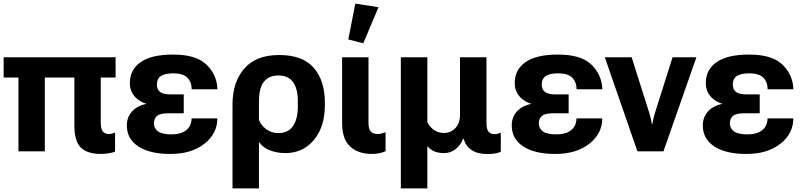

<svg xmlns="http://www.w3.org/2000/svg" viewBox="-20 -829 4391 1052"><path d="M0 -404.3V-515.1H613.3V-404.3ZM81.1 0V-455.6H225.6V0ZM532.2 14.4Q459.5 14.4 423.5 -19.9Q387.5 -54.2 387.5 -141.1V-455.6H532V-160.9Q532 -122.8 543.2 -108.8Q554.4 -94.7 576.7 -94.7Q584.5 -94.7 594.2 -97.2Q604 -99.6 610.4 -102.5V1.5Q601.1 6.6 577.3 10.5Q553.5 14.4 532.2 14.4Z M913.8 14.6Q801.8 14.6 738.4 -26.4Q675 -67.4 675 -142.1Q675 -192.4 710.6 -225.6Q746.1 -258.8 813.5 -264.2V-253.4Q756.3 -261.7 723.9 -293.9Q691.4 -326.2 691.4 -374Q691.4 -447.5 750.9 -488.8Q810.3 -530 927.2 -530Q1054.4 -530.5 1111.7 -474.7Q1168.9 -418.9 1171.4 -339.8H1030.3Q1030.3 -378.7 1006.7 -403Q983.2 -427.2 929.7 -427.2Q883.1 -427.2 861.2 -412.1Q839.4 -397 839.4 -366Q839.4 -338.6 857.1 -325.2Q874.8 -311.8 912.1 -311.8H986.8V-208.5H904.8Q857.2 -208.5 840.3 -193.6Q823.5 -178.7 823.5 -154.3Q823.5 -125.2 845.9 -109Q868.4 -92.8 918.7 -92.8Q971.4 -92.8 1000.1 -115.5Q1028.8 -138.2 1029.8 -180.2H1170.9Q1170.9 -96.9 1099.6 -41.1Q1028.3 14.6 913.8 14.6Z M1253.9 203.1V-256.1Q1253.9 -378.7 1318.2 -453.1Q1382.6 -527.6 1509.5 -527.6Q1638.2 -527.6 1699.1 -457.3Q1760 -387 1760 -268.1V-252.4Q1760 -134.5 1700.2 -62.4Q1640.4 9.8 1543.5 9.8Q1495.6 9.8 1456.7 -6.3Q1417.7 -22.5 1398.9 -51.5V203.1ZM1505.1 -99.9Q1559.1 -99.9 1585.4 -138.3Q1611.8 -176.8 1611.8 -244.4V-275.9Q1611.8 -343.5 1585.4 -379.5Q1559.1 -415.5 1504.4 -415.5Q1455.1 -415.5 1427 -382.2Q1398.9 -348.9 1398.9 -272V-171.4Q1410.2 -142.6 1438.6 -121.2Q1467 -99.9 1505.1 -99.9Z M2015.6 14.4Q1942.9 14.4 1898.7 -26.1Q1854.5 -66.7 1854.5 -153.3V-515.1H1999V-156.2Q1999 -121.3 2012.1 -108Q2025.1 -94.7 2048.3 -94.7Q2059.6 -94.7 2070.8 -97.5Q2082 -100.3 2092.5 -104.5V-0.5Q2081.3 5.4 2060.5 9.9Q2039.8 14.4 2015.6 14.4ZM1970.5 -591.8 1888.4 -612.8 1926.8 -809.1 2054 -789.6Z M2176.3 203.1V-515.1H2321.5V-159.9Q2335.4 -131.6 2359 -116.1Q2382.6 -100.6 2411.9 -100.6Q2449.5 -100.6 2475 -127Q2500.5 -153.3 2500.5 -200.9V-515.1H2645.5V-155.3Q2645.5 -119.4 2657.6 -106.7Q2669.7 -94 2687.7 -94Q2698 -94 2706.7 -96.1Q2715.3 -98.1 2723.9 -101.8V2.2Q2712.6 8.1 2694.3 11.6Q2676 15.1 2651.9 15.1Q2597.2 15.1 2564.7 -6.3Q2532.2 -27.8 2519.8 -68.8H2517.1Q2503.9 -33 2476.1 -11.6Q2448.2 9.8 2412.8 9.8Q2377.7 9.8 2355.1 -1.7Q2332.5 -13.2 2321.5 -29.3V203.1Z M3022.7 14.6Q2910.6 14.6 2847.3 -26.4Q2783.9 -67.4 2783.9 -142.1Q2783.9 -192.4 2819.5 -225.6Q2855 -258.8 2922.4 -264.2V-253.4Q2865.2 -261.7 2832.8 -293.9Q2800.3 -326.2 2800.3 -374Q2800.3 -447.5 2859.7 -488.8Q2919.2 -530 3036.1 -530Q3163.3 -530.5 3220.6 -474.7Q3277.8 -418.9 3280.3 -339.8H3139.2Q3139.2 -378.7 3115.6 -403Q3092 -427.2 3038.6 -427.2Q2991.9 -427.2 2970.1 -412.1Q2948.2 -397 2948.2 -366Q2948.2 -338.6 2965.9 -325.2Q2983.6 -311.8 3021 -311.8H3095.7V-208.5H3013.7Q2966.1 -208.5 2949.2 -193.6Q2932.4 -178.7 2932.4 -154.3Q2932.4 -125.2 2954.8 -109Q2977.3 -92.8 3027.6 -92.8Q3080.3 -92.8 3109 -115.5Q3137.7 -138.2 3138.7 -180.2H3279.8Q3279.8 -96.9 3208.5 -41.1Q3137.2 14.6 3022.7 14.6Z M3293.9 -515.1H3440.9L3536.9 -212.6Q3542.5 -194.1 3546 -179Q3549.6 -163.8 3551.5 -149.9H3554.7Q3556.6 -163.8 3560.1 -178.8Q3563.5 -193.8 3569.3 -212.6L3665 -515.1H3795.7L3615.2 0H3472.4Z M4069.6 14.6Q3957.5 14.6 3894.2 -26.4Q3830.8 -67.4 3830.8 -142.1Q3830.8 -192.4 3866.3 -225.6Q3901.9 -258.8 3969.2 -264.2V-253.4Q3912.1 -261.7 3879.6 -293.9Q3847.2 -326.2 3847.2 -374Q3847.2 -447.5 3906.6 -488.8Q3966.1 -530 4083 -530Q4210.2 -530.5 4267.5 -474.7Q4324.7 -418.9 4327.1 -339.8H4186Q4186 -378.7 4162.5 -403Q4138.9 -427.2 4085.4 -427.2Q4038.8 -427.2 4017 -412.1Q3995.1 -397 3995.1 -366Q3995.1 -338.6 4012.8 -325.2Q4030.5 -311.8 4067.9 -311.8H4142.6V-208.5H4060.5Q4012.9 -208.5 3996.1 -193.6Q3979.2 -178.7 3979.2 -154.3Q3979.2 -125.2 4001.7 -109Q4024.2 -92.8 4074.5 -92.8Q4127.2 -92.8 4155.9 -115.5Q4184.6 -138.2 4185.5 -180.2H4326.7Q4326.7 -96.9 4255.4 -41.1Q4184.1 14.6 4069.6 14.6Z"/></svg>

Font: RobotoFlex
Style: Regular
Weight: 400
Designer: Berlow after Robertson
Foundry: Google
Version: Version 2.136